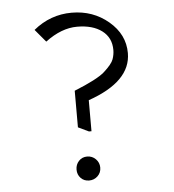

<svg xmlns="http://www.w3.org/2000/svg" viewBox="-50 -777 688 758"><g transform="rotate(-5 294.5 -398.0)"><path d="M307 -78.5Q293 -65 273 -65Q253 -65 240 -78.5Q227 -92 227 -112Q227 -132 240 -146Q253 -160 273 -160Q293 -160 307 -146Q321 -132 321 -112Q321 -92 307 -78.5ZM413 -570Q413 -619 376.5 -646.5Q340 -674 278 -674Q216 -674 152 -626L110 -676Q177 -731 261.5 -731Q346 -731 407.5 -679Q469 -627 469 -553Q469 -440 299 -381V-258H289L247 -278V-423Q339 -460 368 -486Q400 -515 406.5 -533.5Q413 -552 413 -570Z"/></g></svg>

Font: Halant
Style: Regular
Weight: 400
Designer: Hitesh Malaviya (Devanagari), Satya Rajpurohit (Latin)
Foundry: Indian Type Foundry
Version: Version 1.100;PS 1.0;hotconv 1.0.78;makeotf.lib2.5.61930; tt